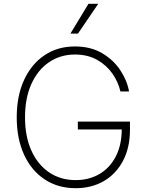

<svg xmlns="http://www.w3.org/2000/svg" viewBox="-20 -982 780 1012"><path d="M614.7 -500Q603.7 -549 572.8 -593.6Q541.9 -638.1 492.2 -666.4Q442.5 -694.6 375 -694.6Q297.9 -694.6 238.5 -654.1Q179 -613.6 145.4 -539.4Q111.9 -465.2 111.9 -363.6Q111.9 -263.1 145.2 -188.7Q178.6 -114.3 238.8 -73.5Q299 -32.7 378.9 -32.7Q449.2 -32.7 503.9 -64.6Q558.6 -96.6 589.8 -156.4Q621.1 -216.3 621.8 -299.7H390.3V-340.9H665.1V-299.7Q665.1 -203.5 628.2 -134.1Q591.3 -64.6 526.8 -27.3Q462.4 9.9 378.9 9.9Q285.2 9.9 215.2 -36.6Q145.2 -83.1 106.7 -167.1Q68.2 -251.1 68.2 -363.6Q68.2 -476.6 106.9 -560.5Q145.6 -644.5 214.7 -690.9Q283.7 -737.2 375 -737.2Q457.4 -737.2 517.4 -702.1Q577.4 -666.9 613.6 -612.6Q649.9 -558.2 660.2 -500ZM351.2 -805 446.4 -962H497.9L391 -805Z"/></svg>

Font: Inter Extra Light BETA
Style: Regular
Weight: 200
Designer: Rasmus Andersson
Foundry: rsms
Version: Version 3.011;git-f93a4a705